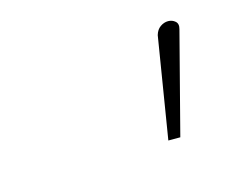

<svg xmlns="http://www.w3.org/2000/svg" viewBox="-40 -787 292 248"><g transform="rotate(-15 106.0 -663.5)"><path d="M182 -724 160 -589H176L211 -724Q213 -731 209 -734.5Q205 -738 199.5 -738Q194 -738 189 -734.5Q184 -731 182 -724Z"/></g></svg>

Font: Advent Pro Thin
Style: Italic
Weight: 250
Italic angle: -12°
Version: Version 3.000